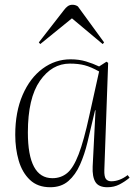

<svg xmlns="http://www.w3.org/2000/svg" viewBox="-20 -772 573 806"><path d="M418 -59Q417 -31 424.5 -21Q432 -11 447 -11Q482 -11 516 -37L524 -26Q505 -10 482 2Q459 14 431 14Q394 14 380.5 -8Q367 -30 369 -73L381 -309H379L347 -174Q335 -124 316 -81Q297 -38 267 -12Q237 14 191 14Q138 14 105.5 -17Q73 -48 58.5 -98Q44 -148 44 -206Q44 -302 75 -373.5Q106 -445 159 -484Q212 -523 276 -523Q312 -523 341.5 -514Q371 -505 396 -493L427 -513L434 -508ZM200 -24Q236 -24 262 -45.5Q288 -67 310 -124Q332 -181 355 -287L396 -472Q362 -491 335.5 -498Q309 -505 273 -505Q198 -505 147.5 -432.5Q97 -360 97 -216Q97 -24 200 -24ZM417 -594 411 -587 282 -695 149 -587 143 -594 248 -729Q256 -740 264.5 -746Q273 -752 284 -752Q297 -752 307 -745Z"/></svg>

Font: Display Extralight
Style: Italic
Weight: 200
Italic angle: -2°
Designer: Latin by Veronika Burian and Jose Scaglione. Greek by Irene Vlachou. Cyrillic by Vera Evstafieva
Foundry: TypeTogether
Version: Version 3.002